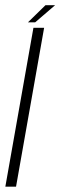

<svg xmlns="http://www.w3.org/2000/svg" viewBox="-23 -698 226 718"><path d="M-3 0H37L142 -594H102ZM81.5 -614.5H108.5L183 -678.5H147Z"/></svg>

Font: Anybody SemiCondensed ExtraLight
Style: Italic
Weight: 250
Width: 4
Italic angle: -10°
Version: Version 1.113;gftools[0.9.25]